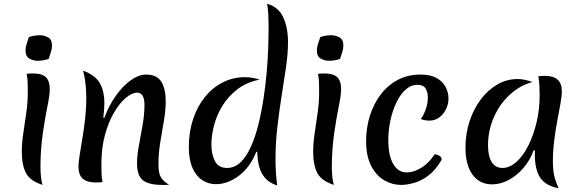

<svg xmlns="http://www.w3.org/2000/svg" viewBox="-20 -977 3104 1030"><path d="M197 -88Q197 -52 200 -25.5Q203 1 209 15Q142 -6 119.5 -48.5Q97 -91 97 -164Q97 -208 105 -262Q113 -316 121 -372Q129 -428 129 -479Q129 -505 128.5 -530.5Q128 -556 123 -581Q131 -582 140 -582.5Q149 -583 156 -583Q205 -583 226 -563Q247 -543 247 -497Q247 -468 234.5 -407Q222 -346 210 -264Q198 -182 197 -88ZM241 -661Q212 -651 182 -651Q159 -651 138 -662.5Q117 -674 117 -706Q117 -724 123 -741.5Q129 -759 135 -778Q164 -788 194 -788Q217 -788 238 -776.5Q259 -765 259 -733Q259 -715 253 -697.5Q247 -680 241 -661Z M540 -345Q565 -413 603 -465.5Q641 -518 683 -547.5Q725 -577 763 -577Q822 -577 845.5 -538.5Q869 -500 869 -435Q869 -384 859 -327.5Q849 -271 839.5 -212Q830 -153 830 -95Q830 -48 843.5 -25.5Q857 -3 887 14Q877 15 868 15Q859 15 850 15Q778 15 746.5 -10Q715 -35 715 -102Q715 -142 725 -195.5Q735 -249 745 -306Q755 -363 755 -414Q755 -480 715 -480Q689 -480 656 -453Q623 -426 593 -375.5Q563 -325 543.5 -254.5Q524 -184 524 -98Q524 -75 524.5 -50.5Q525 -26 530 0Q519 1 510.5 1.5Q502 2 495 2Q448 2 424.5 -18Q401 -38 401 -84Q401 -106 407.5 -146.5Q414 -187 422.5 -238Q431 -289 437 -343.5Q443 -398 443 -448Q443 -487 439 -525Q435 -563 426 -598Q493 -573 516.5 -529Q540 -485 540 -427Q540 -408 538.5 -387.5Q537 -367 534 -346Z M1355 -163Q1322 -80 1262 -34.5Q1202 11 1138 11Q1099 11 1066 -10Q1033 -31 1013 -75.5Q993 -120 993 -188Q993 -270 1016 -338.5Q1039 -407 1080 -457.5Q1121 -508 1176 -535.5Q1231 -563 1294 -563Q1314 -563 1334.5 -559.5Q1355 -556 1373 -550Q1303 -536 1253.5 -498Q1204 -460 1173 -409Q1142 -358 1128 -303.5Q1114 -249 1114 -202Q1114 -150 1133 -113Q1152 -76 1198 -76Q1239 -76 1271 -107Q1303 -138 1326.5 -191Q1350 -244 1366.5 -310.5Q1383 -377 1394 -450Q1405 -523 1411 -593Q1417 -663 1419 -722.5Q1421 -782 1421 -822Q1421 -861 1419.5 -895.5Q1418 -930 1413 -957Q1473 -940 1499 -885Q1525 -830 1525 -750Q1525 -690 1514.5 -617.5Q1504 -545 1491 -464Q1478 -383 1468 -296.5Q1458 -210 1458 -122Q1458 -51 1467 18Q1424 4 1401.5 -22.5Q1379 -49 1370 -85Q1361 -121 1360 -162Z M1760 -88Q1760 -52 1763 -25.5Q1766 1 1772 15Q1705 -6 1682.5 -48.5Q1660 -91 1660 -164Q1660 -208 1668 -262Q1676 -316 1684 -372Q1692 -428 1692 -479Q1692 -505 1691.5 -530.5Q1691 -556 1686 -581Q1694 -582 1703 -582.5Q1712 -583 1719 -583Q1768 -583 1789 -563Q1810 -543 1810 -497Q1810 -468 1797.5 -407Q1785 -346 1773 -264Q1761 -182 1760 -88ZM1804 -661Q1775 -651 1745 -651Q1722 -651 1701 -662.5Q1680 -674 1680 -706Q1680 -724 1686 -741.5Q1692 -759 1698 -778Q1727 -788 1757 -788Q1780 -788 1801 -776.5Q1822 -765 1822 -733Q1822 -715 1816 -697.5Q1810 -680 1804 -661Z M2063 -226Q2063 -144 2089 -98Q2115 -52 2162 -52Q2200 -52 2241 -77.5Q2282 -103 2312 -150Q2328 -147 2338.5 -140.5Q2349 -134 2349 -120Q2319 -67 2281 -37.5Q2243 -8 2203.5 3.5Q2164 15 2132 15Q2084 15 2041 -10Q1998 -35 1971 -87.5Q1944 -140 1944 -221Q1944 -291 1964 -355Q1984 -419 2021.5 -469Q2059 -519 2113 -548Q2167 -577 2237 -577Q2289 -577 2322 -558.5Q2355 -540 2370.5 -510.5Q2386 -481 2386 -449Q2386 -419 2373 -392Q2360 -365 2337 -347.5Q2314 -330 2283 -330Q2273 -330 2260.5 -332Q2248 -334 2237 -339Q2251 -355 2263 -388Q2275 -421 2275 -452Q2276 -480 2264 -501Q2252 -522 2220 -522Q2184 -522 2155 -495.5Q2126 -469 2105.5 -425Q2085 -381 2074 -329Q2063 -277 2063 -226Z M2843 -171Q2824 -118 2788.5 -76.5Q2753 -35 2709 -11.5Q2665 12 2620 12Q2553 12 2515 -40Q2477 -92 2477 -184Q2477 -260 2499 -326.5Q2521 -393 2559.5 -444Q2598 -495 2648.5 -524Q2699 -553 2756 -553Q2793 -553 2836 -537Q2767 -518 2713 -467.5Q2659 -417 2628.5 -346Q2598 -275 2598 -197Q2598 -139 2618 -107.5Q2638 -76 2675 -76Q2714 -76 2750 -108Q2786 -140 2814 -195.5Q2842 -251 2858.5 -320.5Q2875 -390 2875 -466Q2875 -493 2873.5 -520.5Q2872 -548 2868 -568Q2878 -569 2885.5 -569.5Q2893 -570 2904 -570Q2994 -570 2994 -488Q2994 -462 2986.5 -421Q2979 -380 2969.5 -329Q2960 -278 2953 -222Q2946 -166 2946 -111Q2946 -68 2952.5 -37Q2959 -6 2977 33Q2908 20 2878.5 -23Q2849 -66 2849 -151Q2849 -163 2850 -169Z"/></svg>

Font: Merienda Medium
Style: Regular
Weight: 500
Designer: Eduardo Rodriguez Tunni
Foundry: Eduardo Rodriguez Tunni
Version: Version 2.001; ttfautohint (v1.8.4.7-5d5b)